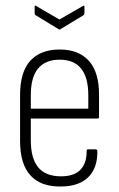

<svg xmlns="http://www.w3.org/2000/svg" viewBox="-20 -670 432 698"><path d="M201 8Q128 9 90.5 -32.5Q53 -74 53 -157V-325Q53 -409 90.5 -449.5Q128 -490 197 -490Q266 -490 303 -449Q340 -408 340 -327V-245Q340 -239 335 -239H92V-160Q92 -94 119 -61.5Q146 -29 202 -29Q249 -29 272 -52.5Q295 -76 295 -120Q295 -127 299 -127H328Q332 -127 334 -122Q335 -59 300.5 -25.5Q266 8 201 8ZM92 -275H301V-324Q301 -388 275 -420.5Q249 -453 197 -453Q145 -453 118.5 -421Q92 -389 92 -324ZM193 -564 109 -615Q106 -617 106 -622V-646Q106 -652 112 -648L196 -599L281 -648Q287 -652 287 -646V-622Q287 -617 284 -615L200 -564Q197 -561 193 -564Z"/></svg>

Font: Sofia Sans Condensed ExtraLight
Style: Regular
Weight: 250
Version: Version 4.100